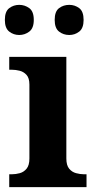

<svg xmlns="http://www.w3.org/2000/svg" viewBox="-21 -770 393 790"><path d="M17 0V-53H29Q44 -53 60.5 -57.5Q77 -62 88.5 -76Q100 -90 100 -118V-422Q100 -449 88 -462Q76 -475 59.5 -479Q43 -483 29 -483H17V-536H252V-118Q252 -90 263.5 -76Q275 -62 292 -57.5Q309 -53 323 -53H335V0ZM264 -626Q240 -626 222 -640Q204 -654 204 -688Q204 -723 222 -736.5Q240 -750 264 -750Q287 -750 305 -736.5Q323 -723 323 -688Q323 -654 305 -640Q287 -626 264 -626ZM58 -626Q35 -626 17 -640Q-1 -654 -1 -688Q-1 -723 17 -736.5Q35 -750 58 -750Q81 -750 99.5 -736.5Q118 -723 118 -688Q118 -654 99.5 -640Q81 -626 58 -626Z"/></svg>

Font: Noto Serif Thai
Style: Bold
Weight: 700
Designer: Monotype Design Team
Foundry: Monotype Imaging Inc.
Version: Version 2.002; ttfautohint (v1.8.4.7-5d5b)